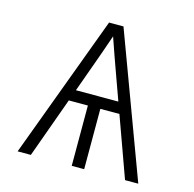

<svg xmlns="http://www.w3.org/2000/svg" viewBox="-107 -844 964 953"><g transform="rotate(15 375.0 -367.5)"><path d="M65 0 338 -735H412L685 0H617L505 -310H407V0H343V-310H245L133 0ZM266 -368H484L440 -490Q423 -536 407 -582Q391 -628 375 -674Q359 -628 343 -582Q327 -536 310 -490Z"/></g></svg>

Font: Iosevka Aile Custom Light
Style: Regular
Weight: 300
Designer: Belleve Invis
Foundry: Belleve Invis
Version: Version 17.0.2; ttfautohint (v1.8.3)